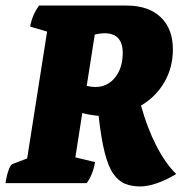

<svg xmlns="http://www.w3.org/2000/svg" viewBox="-21 -661 696 693"><path d="M485 12Q455 12 431 2.5Q407 -7 388.5 -33Q370 -59 357 -110Q344 -161 335 -243Q306 -245 276 -253L251 -93L322 -76Q315 -32 292 0H-1Q3 -28 10 -47Q17 -66 24 -69L77 -89L149 -547L88 -565Q95 -607 120 -641H435Q515 -641 559 -599Q603 -557 603 -483Q603 -417 572 -364Q541 -311 488 -280Q510 -200 543 -135.5Q576 -71 615 -33Q581 -12 546.5 0Q512 12 485 12ZM356 -541Q349 -541 341 -540Q333 -539 321 -536L292 -351Q309 -347 323 -347Q367 -347 394.5 -381.5Q422 -416 422 -470Q422 -541 356 -541Z"/></svg>

Font: Petrona Black
Style: Italic
Weight: 900
Italic angle: -9°
Designer: Ringo R. Seeber
Foundry: Ringo R. Seeber
Version: Version 2.001; ttfautohint (v1.8.3)